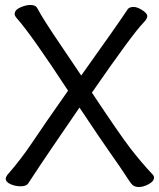

<svg xmlns="http://www.w3.org/2000/svg" viewBox="-20 -734 640 773"><path d="M539 19Q519 19 509 6Q499 -7 483 -32Q467 -57 425 -116.5Q383 -176 300 -301Q167 -107 141 -67.5Q115 -28 108 -17.5Q101 -7 93.5 4.5Q86 16 63 16Q42 16 22.5 7.5Q3 -1 3 -15Q3 -20 9 -29Q65 -93 111 -162Q157 -231 254 -369Q108 -592 49 -659Q39 -670 39 -677Q39 -694 61.5 -704Q84 -714 102 -714Q122 -714 129 -703Q154 -656 216 -565Q278 -474 307 -430Q452 -633 495 -698Q502 -706 518 -706Q533 -706 553 -693Q573 -680 573 -669Q573 -658 557 -642Q514 -598 350 -361Q461 -194 504 -138Q547 -82 594 -32Q600 -26 600 -19Q600 -4 578.5 7.5Q557 19 539 19Z"/></svg>

Font: linja waso lili
Style: Bold
Weight: 400
Designer: Fontworks Inc.
Version: Version 1.000;August 6, 2022;FontCreator 14.0.0.2814 64-bit